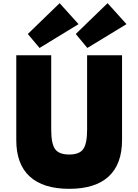

<svg xmlns="http://www.w3.org/2000/svg" viewBox="-20 -1173 872 1209"><path d="M416 16Q251.5 16 167 -61.8Q82.5 -139.5 82.5 -291V-825H302.5V-357Q302.5 -268 327 -234Q351.5 -200 415.5 -200Q479.5 -200 504 -234Q528.5 -268 528.5 -357V-825H748.5V-291Q748.5 -139.5 664.2 -61.8Q580 16 416 16ZM530 -871 457 -959 657.5 -1153 776.5 -1021ZM229 -871 155 -959 355.5 -1153 474.5 -1021Z"/></svg>

Font: Spartan Thin Black
Style: Regular
Weight: 900
Version: Version 1.004